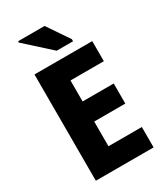

<svg xmlns="http://www.w3.org/2000/svg" viewBox="-225 -1023 965 1117"><g transform="rotate(-30 257.5 -464.5)"><path d="M76 0V-714H464V-579H240V-438H449V-303H240V-137H464V0ZM257 -769 90 -920V-929H268L367 -783V-769Z"/></g></svg>

Font: Noto Sans SemiCondensed ExtraBold
Style: Regular
Weight: 800
Width: 4
Designer: Monotype Design Team
Foundry: Monotype Imaging Inc.
Version: Version 2.013; ttfautohint (v1.8.4.7-5d5b)